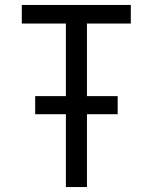

<svg xmlns="http://www.w3.org/2000/svg" viewBox="-20 -755 616 775"><path d="M246 0H331V-294H455V-367H331V-660H508V-735H68V-660H246V-367H122V-294H246Z"/></svg>

Font: Iosevka Sparkle
Style: Regular
Weight: 400
Designer: Belleve Invis
Foundry: Belleve Invis
Version: Version 4.5.0; ttfautohint (v1.8.3)